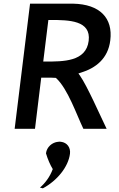

<svg xmlns="http://www.w3.org/2000/svg" viewBox="-20 -713 649 1048"><path d="M268 210C252 254 224 289 198 311C202 312 207 313 214 315C292 273 353 198 362 126C366 92 346 65 313 61C308 60 303 60 298 61H297C265 64 235 89 231 124C241 158 255 189 268 210ZM582 -493C597 -614 526 -690 379 -693H144L60 -10H171L205 -289H244C256 -289 269 -289 282 -288H285L287 -286C350 -228 398 -87 435 -10H562C524 -88 457 -242 416 -301L408 -312L423 -317C501 -341 570 -392 582 -493ZM226 -377H216L244 -604H254C357 -604 478 -602 464 -490C450 -376 325 -377 226 -377Z"/></svg>

Font: Bluebird
Style: LiObl
Weight: 300
Designer: Jasper
Foundry: Cannot Into Space Fonts
Version: Version 0.98